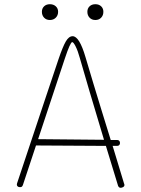

<svg xmlns="http://www.w3.org/2000/svg" viewBox="-20 -882 671 912"><path d="M571 -3Q571 3 565 6.5Q559 10 553 10Q545 10 541 1L483 -189L151 -191L89 -4Q87 2 84 4.5Q81 7 75 7Q68 7 64 3.5Q60 0 60 -5L61 -11Q161 -309 196 -416L258 -601Q278 -660 292.5 -685Q307 -710 325 -710Q357 -710 386 -611Q404 -549 423.5 -485.5Q443 -422 463 -356L506 -217H537Q543 -217 546.5 -213Q550 -209 550 -203Q550 -197 546.5 -193Q543 -189 536 -189H515L569 -11Q571 -7 571 -3ZM474 -218Q396 -477 359 -607Q350 -640 339.5 -661Q329 -682 323 -682Q314 -682 288 -604L161 -221ZM179 -826Q179 -842 189.5 -852Q200 -862 217 -862Q234 -862 245 -852Q256 -842 256 -826Q256 -809 245 -798Q234 -787 217 -787Q200 -787 189.5 -798Q179 -809 179 -826ZM395 -826Q395 -842 405.5 -852Q416 -862 433 -862Q450 -862 460.5 -852Q471 -842 471 -826Q471 -809 460.5 -798Q450 -787 433 -787Q416 -787 405.5 -798Q395 -809 395 -826Z"/></svg>

Font: Mali ExtraLight
Style: Regular
Weight: 275
Version: Version 1.000; ttfautohint (v1.6)